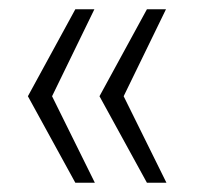

<svg xmlns="http://www.w3.org/2000/svg" viewBox="-20 -471 426 413"><path d="M92 -264 184 -78H142L40 -264L142 -451H183ZM246 -264 338 -78H296L194 -264L296 -451H337Z"/></svg>

Font: Genos Thin
Style: Regular
Weight: 400
Version: Version 1.010